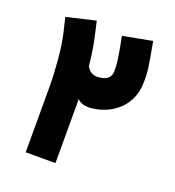

<svg xmlns="http://www.w3.org/2000/svg" viewBox="-119 -728 749 822"><g transform="rotate(20 256.0 -317.0)"><path d="M197.6 -567.4 182.6 -633.6 50.6 -602.7 66 -537Q77.5 -489.7 83.4 -421.6Q89.4 -353.5 89.4 -303.5V0H225V-272.1Q224.6 -279.2 224.3 -292.4Q233.6 -281.1 251.5 -275.9Q269.4 -270.8 294.9 -274.2Q368.7 -284.7 414.1 -331.4Q459.4 -378.2 462 -448.1Q463.4 -485.6 459.4 -516Q455.4 -546.4 443.5 -611Q440.6 -625.9 439.2 -634.5L306.5 -609.3Q306.9 -604.7 307.7 -600Q309.1 -591.8 312 -578.7Q321.9 -525.8 324.8 -502.9Q327.7 -479.9 327.2 -453.4Q326.6 -434.2 313.7 -422.8Q300.9 -411.3 277 -408.9Q254 -405.9 238.5 -415.5Q223.1 -425 217.2 -441Q210.1 -514.5 197.6 -567.4Z"/></g></svg>

Font: Arad-FD-VF Thin
Style: Regular
Weight: 100
Designer: Mohammad Darvishi
Version: Version 1.010;September 21, 2024;FontCreator 15.0.0.2992 64-